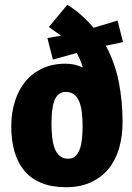

<svg xmlns="http://www.w3.org/2000/svg" viewBox="-20 -772 552 802"><path d="M256 10Q196 10 152.5 -8Q109 -26 81.5 -59Q54 -92 40.5 -139Q27 -186 27 -244Q27 -300 42 -348Q57 -396 85.5 -431Q114 -466 156.5 -486Q199 -506 254 -506Q275 -506 293 -501.5Q311 -497 326 -490Q321 -507 314.5 -522Q308 -537 301 -551L201 -523L178 -613L235 -623L184 -659L261 -752Q294 -732 321 -707.5Q348 -683 371 -656L471 -686L494 -596L422 -581Q460 -511 476 -430.5Q492 -350 492 -263Q492 -203 477.5 -153Q463 -103 433.5 -67Q404 -31 359.5 -10.5Q315 10 256 10ZM195 -255Q195 -225 198 -198.5Q201 -172 208.5 -152Q216 -132 230 -120.5Q244 -109 265 -109Q283 -109 295 -120Q307 -131 313.5 -149.5Q320 -168 322.5 -193Q325 -218 325 -245Q325 -275 322 -301Q319 -327 311.5 -346.5Q304 -366 290 -377Q276 -388 255 -388Q237 -388 225 -378Q213 -368 206.5 -350Q200 -332 197.5 -307.5Q195 -283 195 -255Z"/></svg>

Font: Amaranth
Style: Bold
Weight: 700
Designer: Gesine Todt
Foundry: Gesine Todt
Version: Version 1.001